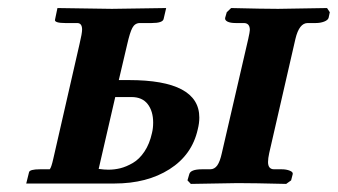

<svg xmlns="http://www.w3.org/2000/svg" viewBox="-20 -454 836 475"><path d="M356 -125Q358.9 -136.7 358.9 -150.9Q358.9 -178.7 345.5 -196.3Q332 -213.9 305.2 -213.9H265.1L224.1 -36.1Q237.8 -34.2 248 -34.2Q263.2 -34.2 277.8 -37.8Q292.5 -41.5 308.6 -50.8Q324.7 -60.1 337.4 -79.1Q350.1 -98.1 356 -125ZM594.2 -357.9Q598.1 -375.5 598.1 -379.9Q598.1 -397 583 -397H563Q549.8 -397 542.7 -400.6Q535.6 -404.3 537.1 -410.2L541 -423.8L551.8 -434.1Q632.8 -432.1 668 -432.1L789.1 -434.1L795.9 -423.8L793 -410.2Q791.5 -404.3 782 -400.6Q772.5 -397 761.2 -397H741.2Q720.2 -397 710.9 -357.9L646 -75.2Q643.1 -62 643.1 -53.2Q643.1 -35.2 658.2 -35.2H676.8Q688.5 -35.2 697 -31.7Q705.6 -28.3 704.1 -22.9L700.2 -7.8L688 1Q606.9 -1 567.9 -1L452.1 1L443.8 -7.8L448.2 -22.9Q451.2 -35.2 480 -35.2H500Q510.7 -35.2 517.6 -44.9Q524.4 -54.7 528.8 -75.2ZM469.2 -133.8Q455.1 -70.8 399.4 -35.4Q343.8 0 263.2 0H44.9L51.8 -27.8Q53.2 -35.2 79.1 -35.2H103Q106.9 -39.1 111.8 -61L176.8 -345.2Q183.1 -371.6 183.1 -380.9Q183.1 -397 170.9 -397H141.1Q127.9 -397 121.3 -399.2Q114.7 -401.4 116.2 -405.8L122.1 -434.1L256.8 -432.1Q275.4 -432.1 324 -433.1Q372.6 -434.1 391.1 -434.1L384.8 -407.2Q382.8 -397 355 -397H325.2Q313.5 -396.5 307.4 -385Q301.3 -373.5 294.9 -345.2L273.9 -255.9H298.8Q473.1 -255.9 473.1 -163.1Q473.1 -148.9 469.2 -133.8Z"/></svg>

Font: Linux Libertine G
Style: Bold Italic
Weight: 700
Italic angle: -11.5°
Designer: Philipp H. Poll
Foundry: Philipp H. Poll
Version: Version 4.1.0